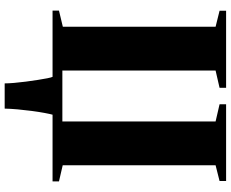

<svg xmlns="http://www.w3.org/2000/svg" viewBox="-103 -680 988 822"><g transform="rotate(90 391.0 -269.0)"><path d="M445 205H337Q337 189 335 165Q333 141 329.5 114.5Q326 88 322.2 63.5Q318.5 39 315 22Q311.5 5 309 0H25.5V-27.5L94.5 -44V-698L26 -715V-743H356V-715L282 -698V-42H500V-698L426.5 -715V-743H755V-715L687.5 -698V-43.5L756.5 -27.5V0H471Q468 10.5 463.5 34.5Q459 58.5 455 88.8Q451 119 448.2 149.8Q445.5 180.5 445 205Z"/></g></svg>

Font: Merriweather 120pt Black
Style: Regular
Weight: 900
Designer: Eben Sorkin
Foundry: Eben Sorkin
Version: Version 2.100